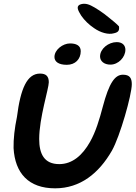

<svg xmlns="http://www.w3.org/2000/svg" viewBox="-20 -981 720 1019"><path d="M585 -804.5C610 -810 614 -820.5 611.5 -841C601.5 -852.5 575.5 -874 557 -888.5C529 -912.5 484.5 -941.5 463 -951.5C438.5 -963.5 418 -963.5 401 -955C384.5 -944 394 -925.5 411 -898C428.5 -872.5 452.5 -849.5 479.5 -831.5C513 -808 555 -795.5 585 -804.5ZM566 -638C608 -638 645.5 -677 645.5 -717C645.5 -739 631 -757.5 599.5 -757.5C555.5 -757.5 511 -722 511 -681.5C511 -656.5 532.5 -638 566 -638ZM334.5 -637C379.5 -637 408.5 -667 408.5 -709.5C408.5 -740.5 382.5 -750.5 351.5 -750.5C313.5 -750.5 269 -717 269 -678.5C269 -654 290.5 -637 334.5 -637ZM272.5 18.5C405.5 18.5 504.5 -60.5 574 -181.5C617 -257.5 679.5 -478 679.5 -534C679.5 -567 668 -584.5 632.5 -584.5C590 -584.5 559 -541.5 525.5 -414.5C508 -348 488 -281 457.5 -227.5C418 -157.5 364.5 -110 294.5 -110C215 -110 188 -163.5 188 -243.5C188 -354.5 239 -511 239 -544.5C239 -576 224.5 -590.5 192.5 -590.5C123.5 -590.5 89 -511 70 -360.5C57.5 -300.5 51 -244 52 -195C59.5 -62 131.5 18.5 272.5 18.5Z"/></svg>

Font: Gluten
Style: Italic
Weight: 400
Italic angle: -13°
Designer: Tyler Finck
Foundry: Etcetera Type Company
Version: Version 0.920